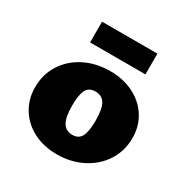

<svg xmlns="http://www.w3.org/2000/svg" viewBox="-147 -740 848 874"><g transform="rotate(30 277.5 -303.0)"><path d="M28 -206Q28 -273 62 -326.5Q96 -380 155.5 -410Q215 -440 289 -440Q358 -440 412.5 -412.5Q467 -385 497.5 -336.5Q528 -288 528 -226Q528 -159 494 -105.5Q460 -52 400 -21Q340 10 266 10Q197 10 143 -17.5Q89 -45 58.5 -94.5Q28 -144 28 -206ZM343 -212Q343 -273 327 -299.5Q311 -326 277 -326Q243 -326 229.5 -300.5Q216 -275 216 -217Q216 -156 232.5 -129Q249 -102 283 -102Q316 -102 329.5 -128Q343 -154 343 -212ZM143 -616H434V-507H143Z"/></g></svg>

Font: Ysabeau Heavy
Style: Regular
Weight: 800
Designer: Christian Thalmann (Catharsis Fonts)
Version: Version 0.003